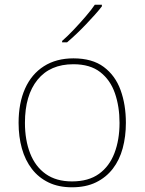

<svg xmlns="http://www.w3.org/2000/svg" viewBox="-20 -786 615 816"><path d="M515 -264Q515 -206 501.5 -156Q488 -106 459.5 -69Q431 -32 388 -11Q345 10 286 10Q229 10 186.5 -10.5Q144 -31 115.5 -68Q87 -105 73 -155Q59 -205 59 -264Q59 -348 86.5 -409.5Q114 -471 166.5 -504.5Q219 -538 292 -538Q372 -538 421 -501.5Q470 -465 492.5 -403Q515 -341 515 -264ZM86 -264Q86 -191 108 -134.5Q130 -78 174.5 -46.5Q219 -15 286 -15Q356 -15 400.5 -47Q445 -79 466.5 -135.5Q488 -192 488 -264Q488 -333 468.5 -389.5Q449 -446 406 -479.5Q363 -513 292 -513Q193 -513 139.5 -447Q86 -381 86 -264ZM413 -759Q400 -742 382.5 -722.5Q365 -703 345.5 -682.5Q326 -662 305.5 -642.5Q285 -623 265 -606H244V-612Q267 -632 293.5 -660Q320 -688 344.5 -716.5Q369 -745 383 -766H413Z"/></svg>

Font: Noto Sans Armenian Thin
Style: Regular
Weight: 250
Version: Version 2.007